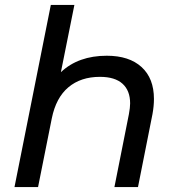

<svg xmlns="http://www.w3.org/2000/svg" viewBox="-20 -762 721 782"><path d="M607 -359Q607 -330 601 -297L542 0H446L505 -297Q510 -324 510 -341Q510 -393 479 -421Q448 -449 387 -449Q309 -449 258.5 -406.5Q208 -364 191 -280L135 0H39L187 -742H283L228 -468Q299 -535 415 -535Q506 -535 556.5 -489Q607 -443 607 -359Z"/></svg>

Font: Idrija
Style: Italic
Weight: 500
Italic angle: -11.3°
Designer: Julieta Ulanovsky
Foundry: Julieta Ulanovsky
Version: Version 7.200